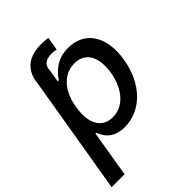

<svg xmlns="http://www.w3.org/2000/svg" viewBox="-257 -800 1124 1124"><g transform="rotate(-45 304.5 -238.0)"><path d="M116.8 -545.5H117.9L-7.8 204.5H99.1L147.4 -84.9H153.8C167.3 -50.1 195.7 10.7 295.5 10.7C427.6 10.7 541.2 -95.2 570.7 -271.7C599.4 -448.5 519.9 -552.6 388.5 -552.6C286.6 -552.6 239.7 -490.8 215.9 -457H207L221.6 -545.5H220.5C226.6 -582 251.8 -597.7 301.1 -597.3C313.2 -597.3 326.3 -594.8 334.5 -593L348 -674C338.8 -677.2 317.5 -679.7 291.5 -679.7C192.8 -679.7 131 -634.6 116.8 -545.5ZM176.5 -272.7C194.6 -386.7 257.5 -462.4 350.5 -462.4C446 -462.4 480.1 -381 463.1 -272.7C444.2 -163.4 381.7 -79.9 287.3 -79.9C195.7 -79.9 157.7 -158 176.5 -272.7Z"/></g></svg>

Font: Margiela Sans Medium
Style: Italic
Weight: 500
Italic angle: -9.39999°
Designer: Stefan Endress, Andreas Faust
Version: Version 1.100;FEAKit 1.0